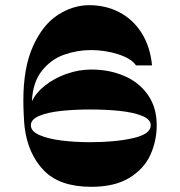

<svg xmlns="http://www.w3.org/2000/svg" viewBox="-20 -720 694 740"><path d="M332 -452Q401 -452 458.5 -427.5Q516 -403 550 -354.5Q584 -306 584 -237Q584 -177 559.5 -123Q535 -69 478.5 -34.5Q422 0 332 0Q210 0 149 -63Q88 -126 75 -229Q73 -245 71.5 -277Q70 -309 70 -333Q70 -460 107.5 -542.5Q145 -625 203 -662.5Q261 -700 324 -700Q388 -700 440.5 -672.5Q493 -645 526 -592.5Q559 -540 566 -468H504Q487 -494 436.5 -510.5Q386 -527 331 -527Q277 -527 226.5 -509Q176 -491 141 -446.5Q106 -402 103 -329Q117 -361 152.5 -389.5Q188 -418 235.5 -435Q283 -452 332 -452ZM328 -172Q424 -172 492.5 -187.5Q561 -203 561 -237Q561 -260 527.5 -273.5Q494 -287 442 -292.5Q390 -298 328 -298Q266 -298 215 -292.5Q164 -287 131.5 -273.5Q99 -260 99 -237Q99 -214 132 -199.5Q165 -185 216.5 -178.5Q268 -172 328 -172Z"/></svg>

Font: Space Cowgirl
Style: Regular
Weight: 400
Designer: Valery Marier
Foundry: Valery Marier
Version: Version 1.000